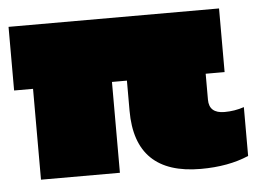

<svg xmlns="http://www.w3.org/2000/svg" viewBox="-41 -525 788 587"><g transform="rotate(-5 352.5 -232.0)"><path d="M553.2 9.8Q351.1 9.8 351.1 -186V-278.8H305.2V0H63V-278.8H4.9V-474.1H650.9V-278.8H592.8V-199.2Q592.8 -157.2 640.1 -157.2Q671.4 -157.2 700.2 -167V-17.1Q637.7 9.8 553.2 9.8Z"/></g></svg>

Font: Kanit Black
Style: Regular
Weight: 900
Designer: Katatrad Team
Foundry: CadsonDemak
Version: Version 1.000;PS 001.000;hotconv 1.0.88;makeotf.lib2.5.64775